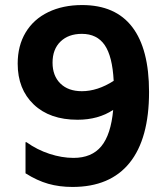

<svg xmlns="http://www.w3.org/2000/svg" viewBox="-20 -728 660 760"><path d="M570 -364Q570 -179 493 -83.5Q416 12 267 12Q215 12 171 -0.5Q127 -13 81 -42V-165H85Q127 -135 176 -119Q225 -103 271 -103Q343 -103 381 -149Q419 -195 428 -293Q369 -254 287 -254Q177 -254 113.5 -314.5Q50 -375 50 -476Q50 -547 81.5 -599.5Q113 -652 171 -680Q229 -708 305 -708Q437 -708 503.5 -621Q570 -534 570 -364ZM304 -367Q366 -367 430 -408Q425 -505 394.5 -549.5Q364 -594 304 -594Q251 -594 219.5 -563.5Q188 -533 188 -480Q188 -428 219 -397.5Q250 -367 304 -367Z"/></svg>

Font: AmikoBold
Style: Bold
Weight: 700
Designer: Pablo Impallari, Rodrigo Fuenzalida, Andres Torresi
Foundry: Impallari Type
Version: Version 1.000; ttfautohint (v1.3)